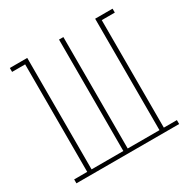

<svg xmlns="http://www.w3.org/2000/svg" viewBox="-126 -647 753 764"><g transform="rotate(-30 250.0 -265.0)"><path d="M14 0V-18H74V-512H14V-530H94V-18H240V-530H260V-18H406V-530H486V-512H426V-18H486V0Z"/></g></svg>

Font: Iosevka Slab Thin
Style: Regular
Weight: 100
Monospace: yes
Designer: Belleve Invis
Foundry: Belleve Invis
Version: Version 11.1.0; ttfautohint (v1.8.3)